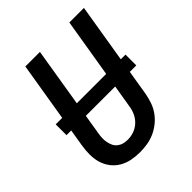

<svg xmlns="http://www.w3.org/2000/svg" viewBox="-203 -867 1006 1006"><g transform="rotate(-45 300.0 -363.5)"><path d="M256 8Q224 8 194 2Q164 -4 138.5 -19Q113 -34 95 -57.5Q77 -81 68.5 -109.5Q60 -138 60 -169.5Q60 -201 65 -232L148 -735H256L171 -217Q168 -201 167.5 -185Q167 -169 170 -153.5Q173 -138 179.5 -124.5Q186 -111 198 -101.5Q210 -92 225 -88Q240 -84 257 -84Q280 -84 303 -92Q326 -100 344.5 -117.5Q363 -135 373 -157.5Q383 -180 386 -203L474 -735H582L492 -188Q487 -161 478 -134.5Q469 -108 452.5 -84.5Q436 -61 413 -42.5Q390 -24 364 -12.5Q338 -1 310.5 3.5Q283 8 256 8ZM46 -328V-408H563V-328Z"/></g></svg>

Font: Iosevka Aile Semibold Oblique
Style: Regular
Weight: 600
Italic angle: -9°
Designer: Belleve Invis
Foundry: Belleve Invis
Version: Version 31.1.0; ttfautohint (v1.8.4)